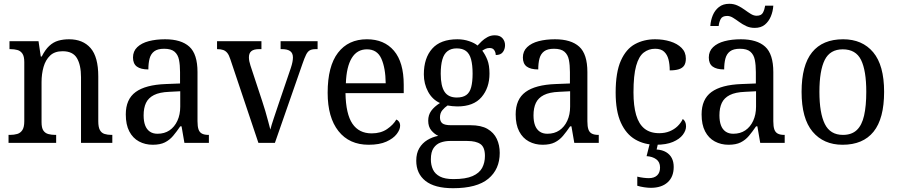

<svg xmlns="http://www.w3.org/2000/svg" viewBox="-20 -753 4731 1012"><path d="M25 0V-42H33Q54 -42 71 -47Q88 -52 98 -67.5Q108 -83 108 -114V-426Q108 -456 98 -470.5Q88 -485 71.5 -489.5Q55 -494 35 -494H30V-536H183L195 -455H200Q218 -491 239.5 -511Q261 -531 287 -538.5Q313 -546 344 -546Q417 -546 457.5 -499.5Q498 -453 498 -350V-114Q498 -83 506.5 -67.5Q515 -52 531 -47Q547 -42 567 -42H572V0H407V-346Q407 -410 385.5 -446.5Q364 -483 310 -483Q268 -483 244 -460Q220 -437 209.5 -400Q199 -363 199 -320V-109Q199 -79 208.5 -65Q218 -51 234.5 -46.5Q251 -42 271 -42H276V0Z M785 10Q745 10 712.5 -7.5Q680 -25 661.5 -60.5Q643 -96 643 -150Q643 -230 695 -268Q747 -306 853 -310L929 -313V-373Q929 -410 923.5 -437.5Q918 -465 900 -480.5Q882 -496 845 -496Q811 -496 793 -482.5Q775 -469 768.5 -444.5Q762 -420 762 -387Q722 -387 701.5 -402Q681 -417 681 -450Q681 -483 703.5 -504.5Q726 -526 764 -536Q802 -546 850 -546Q935 -546 978 -507Q1021 -468 1021 -373V-114Q1021 -86 1026.5 -70.5Q1032 -55 1045 -48.5Q1058 -42 1078 -42H1081V0H952L937 -87H930Q911 -59 892.5 -37Q874 -15 849 -2.5Q824 10 785 10ZM810 -48Q847 -48 873.5 -66Q900 -84 915 -116.5Q930 -149 930 -191V-272L872 -269Q821 -267 791.5 -252Q762 -237 749.5 -210.5Q737 -184 737 -145Q737 -114 745 -92.5Q753 -71 769.5 -59.5Q786 -48 810 -48Z M1194 -441Q1187 -463 1178 -474Q1169 -485 1156.5 -489.5Q1144 -494 1124 -494V-536H1358V-494H1345Q1318 -494 1305 -483.5Q1292 -473 1292 -451Q1292 -441 1294 -430.5Q1296 -420 1300 -408L1362 -220Q1370 -196 1378.5 -167.5Q1387 -139 1393.5 -113.5Q1400 -88 1405 -70Q1410 -91 1423 -129.5Q1436 -168 1449 -207L1513 -395Q1519 -413 1521.5 -426.5Q1524 -440 1524 -450Q1524 -473 1509.5 -483.5Q1495 -494 1466 -494H1459V-536H1654V-494H1643Q1625 -494 1613.5 -488Q1602 -482 1593.5 -465Q1585 -448 1574 -416L1429 0H1342Z M1923 10Q1821 10 1764 -62Q1707 -134 1707 -264Q1707 -404 1761.5 -475Q1816 -546 1914 -546Q2005 -546 2056.5 -485.5Q2108 -425 2108 -306V-262H1801Q1803 -152 1837.5 -101Q1872 -50 1939 -50Q1987 -50 2020 -72.5Q2053 -95 2069 -123Q2077 -120 2083 -111.5Q2089 -103 2089 -90Q2089 -70 2071 -46.5Q2053 -23 2016.5 -6.5Q1980 10 1923 10ZM2013 -314Q2012 -395 1990 -444Q1968 -493 1914 -493Q1862 -493 1834 -447Q1806 -401 1803 -314Z M2368 239Q2271 239 2222.5 200.5Q2174 162 2174 94Q2174 55 2190 28Q2206 1 2232.5 -15Q2259 -31 2290 -37Q2270 -46 2253.5 -65.5Q2237 -85 2237 -117Q2237 -147 2253 -169Q2269 -191 2299 -210Q2259 -228 2236.5 -269.5Q2214 -311 2214 -361Q2214 -447 2258 -496.5Q2302 -546 2391 -546Q2424 -546 2453 -536Q2482 -526 2497 -513Q2506 -523 2519 -535.5Q2532 -548 2549.5 -557.5Q2567 -567 2588 -567Q2615 -567 2628.5 -551.5Q2642 -536 2642 -515Q2642 -494 2630.5 -478.5Q2619 -463 2593 -463Q2593 -476 2585.5 -488Q2578 -500 2561 -500Q2549 -500 2540 -496Q2531 -492 2522 -486Q2538 -465 2549 -437Q2560 -409 2560 -365Q2560 -290 2518 -241Q2476 -192 2391 -192Q2379 -192 2364 -193.5Q2349 -195 2339 -197Q2324 -187 2311.5 -172Q2299 -157 2299 -134Q2299 -113 2311.5 -103Q2324 -93 2358 -93H2460Q2516 -93 2549.5 -73.5Q2583 -54 2598.5 -21Q2614 12 2614 53Q2614 139 2554 189Q2494 239 2368 239ZM2370 191Q2435 191 2471 175Q2507 159 2521.5 131.5Q2536 104 2536 69Q2536 23 2512.5 6.5Q2489 -10 2443 -10H2351Q2326 -10 2303 -2Q2280 6 2265.5 27Q2251 48 2251 87Q2251 117 2262 140.5Q2273 164 2299 177.5Q2325 191 2370 191ZM2388 -239Q2419 -239 2437.5 -252Q2456 -265 2463.5 -293.5Q2471 -322 2471 -365Q2471 -410 2463 -440Q2455 -470 2436.5 -484Q2418 -498 2387 -498Q2358 -498 2339 -483.5Q2320 -469 2311.5 -439Q2303 -409 2303 -364Q2303 -300 2323 -269.5Q2343 -239 2388 -239Z M2840 10Q2800 10 2767.5 -7.5Q2735 -25 2716.5 -60.5Q2698 -96 2698 -150Q2698 -230 2750 -268Q2802 -306 2908 -310L2984 -313V-373Q2984 -410 2978.5 -437.5Q2973 -465 2955 -480.5Q2937 -496 2900 -496Q2866 -496 2848 -482.5Q2830 -469 2823.5 -444.5Q2817 -420 2817 -387Q2777 -387 2756.5 -402Q2736 -417 2736 -450Q2736 -483 2758.5 -504.5Q2781 -526 2819 -536Q2857 -546 2905 -546Q2990 -546 3033 -507Q3076 -468 3076 -373V-114Q3076 -86 3081.5 -70.5Q3087 -55 3100 -48.5Q3113 -42 3133 -42H3136V0H3007L2992 -87H2985Q2966 -59 2947.5 -37Q2929 -15 2904 -2.5Q2879 10 2840 10ZM2865 -48Q2902 -48 2928.5 -66Q2955 -84 2970 -116.5Q2985 -149 2985 -191V-272L2927 -269Q2876 -267 2846.5 -252Q2817 -237 2804.5 -210.5Q2792 -184 2792 -145Q2792 -114 2800 -92.5Q2808 -71 2824.5 -59.5Q2841 -48 2865 -48Z M3437 10Q3376 10 3328 -18Q3280 -46 3252.5 -106.5Q3225 -167 3225 -265Q3225 -372 3252.5 -433.5Q3280 -495 3327 -520.5Q3374 -546 3433 -546Q3476 -546 3513 -534.5Q3550 -523 3572.5 -500.5Q3595 -478 3595 -444Q3595 -421 3586 -407.5Q3577 -394 3558 -388Q3539 -382 3510 -382Q3510 -414 3503.5 -439.5Q3497 -465 3480.5 -480.5Q3464 -496 3433 -496Q3399 -496 3373 -476Q3347 -456 3333 -406Q3319 -356 3319 -266Q3319 -195 3333 -147Q3347 -99 3377 -75Q3407 -51 3455 -51Q3485 -51 3509.5 -61Q3534 -71 3551.5 -88Q3569 -105 3579 -126Q3587 -120 3591.5 -110.5Q3596 -101 3596 -87Q3596 -65 3579 -42.5Q3562 -20 3527 -5Q3492 10 3437 10ZM3410 237Q3395 237 3375 234Q3355 231 3339 226V178Q3355 182 3371.5 184Q3388 186 3400 186Q3428 186 3443.5 171.5Q3459 157 3459 130Q3459 101 3439 86.5Q3419 72 3388 70L3408 -9H3451L3441 35Q3471 37 3491 49Q3511 61 3521 80.5Q3531 100 3531 127Q3531 179 3499 208Q3467 237 3410 237Z M3820 10Q3780 10 3747.5 -7.5Q3715 -25 3696.5 -60.5Q3678 -96 3678 -150Q3678 -230 3730 -268Q3782 -306 3888 -310L3964 -313V-373Q3964 -410 3958.5 -437.5Q3953 -465 3935 -480.5Q3917 -496 3880 -496Q3846 -496 3828 -482.5Q3810 -469 3803.5 -444.5Q3797 -420 3797 -387Q3757 -387 3736.5 -402Q3716 -417 3716 -450Q3716 -483 3738.5 -504.5Q3761 -526 3799 -536Q3837 -546 3885 -546Q3970 -546 4013 -507Q4056 -468 4056 -373V-114Q4056 -86 4061.5 -70.5Q4067 -55 4080 -48.5Q4093 -42 4113 -42H4116V0H3987L3972 -87H3965Q3946 -59 3927.5 -37Q3909 -15 3884 -2.5Q3859 10 3820 10ZM3845 -48Q3882 -48 3908.5 -66Q3935 -84 3950 -116.5Q3965 -149 3965 -191V-272L3907 -269Q3856 -267 3826.5 -252Q3797 -237 3784.5 -210.5Q3772 -184 3772 -145Q3772 -114 3780 -92.5Q3788 -71 3804.5 -59.5Q3821 -48 3845 -48ZM3958 -606Q3933 -606 3913 -615.5Q3893 -625 3876 -637.5Q3859 -650 3843.5 -659.5Q3828 -669 3813 -669Q3787 -669 3778.5 -652.5Q3770 -636 3768 -616H3724Q3726 -646 3737 -672.5Q3748 -699 3769.5 -716Q3791 -733 3824 -733Q3848 -733 3868 -723.5Q3888 -714 3905 -701.5Q3922 -689 3937.5 -679.5Q3953 -670 3968 -670Q3993 -670 4001.5 -686.5Q4010 -703 4013 -723H4056Q4054 -693 4043 -666.5Q4032 -640 4011.5 -623Q3991 -606 3958 -606Z M4421 10Q4321 10 4263 -59Q4205 -128 4205 -269Q4205 -409 4260.5 -477.5Q4316 -546 4424 -546Q4525 -546 4582.5 -477.5Q4640 -409 4640 -269Q4640 -128 4584.5 -59Q4529 10 4421 10ZM4423 -42Q4469 -42 4496 -67.5Q4523 -93 4534.5 -144Q4546 -195 4546 -269Q4546 -381 4518.5 -437Q4491 -493 4422 -493Q4355 -493 4327 -437Q4299 -381 4299 -269Q4299 -157 4327.5 -99.5Q4356 -42 4423 -42Z"/></svg>

Font: Noto Serif Thai SemiCondensed
Style: Regular
Weight: 400
Width: 4
Designer: Monotype Design Team
Foundry: Monotype Imaging Inc.
Version: Version 2.002